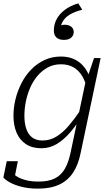

<svg xmlns="http://www.w3.org/2000/svg" viewBox="-37 -883 648 1141"><path d="M428 -863 452 -825Q415 -816 388 -802Q361 -788 345 -768.5Q329 -749 323 -722Q323 -719 320 -717.5Q317 -716 314 -717Q311 -718 309 -721Q315 -728 324.5 -732Q334 -736 346 -736Q371 -736 386 -724.5Q401 -713 401 -693Q401 -672 386 -659Q371 -646 343 -646Q313 -646 298 -660.5Q283 -675 283 -702Q283 -737 299 -768Q315 -799 347.5 -824Q380 -849 428 -863ZM383 21 475 -414 480 -415 522 -538H561L442 27Q428 97 396.5 144Q365 191 314 214.5Q263 238 189 238Q137 238 95 228Q53 218 24.5 202.5Q-4 187 -17 172L3 75H69L47 186Q41 184 36.5 179Q32 174 29.5 167.5Q27 161 26.5 152.5Q26 144 28 136Q40 151 62 165Q84 179 116.5 187.5Q149 196 193 196Q251 196 288.5 177.5Q326 159 348.5 120Q371 81 383 21ZM507 -386 481 -351Q472 -396 452 -430Q432 -464 400.5 -482.5Q369 -501 325 -501Q282 -501 247.5 -482.5Q213 -464 186.5 -433Q160 -402 142.5 -362Q125 -322 116.5 -279Q108 -236 108 -194Q108 -150 119.5 -116.5Q131 -83 155 -65.5Q179 -48 216 -48Q260 -48 298.5 -71.5Q337 -95 373 -137.5Q409 -180 446 -235L454 -199Q418 -140 380 -96Q342 -52 300 -27Q258 -2 209 -2Q154 -2 117 -26.5Q80 -51 61.5 -94.5Q43 -138 43 -195Q43 -245 55.5 -295Q68 -345 91.5 -390.5Q115 -436 149.5 -471Q184 -506 228 -526.5Q272 -547 325 -547Q362 -547 392 -536Q422 -525 445 -504Q468 -483 483.5 -453Q499 -423 507 -386Z"/></svg>

Font: Roboto Serif 20pt ExtraLight
Style: Italic
Weight: 250
Italic angle: -10°
Version: Version 1.007